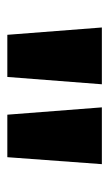

<svg xmlns="http://www.w3.org/2000/svg" viewBox="93 -847 298 524"><g transform="rotate(90 242.0 -585.0)"><path d="M210 -714H55L75 -456H190ZM428 -714H273L293 -456H409Z"/></g></svg>

Font: Noto Sans Myanmar SemiCondensed ExtraBold
Style: Regular
Weight: 800
Width: 4
Designer: Monotype Design Team
Foundry: Monotype Imaging Inc.
Version: Version 2.107